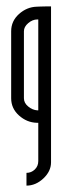

<svg xmlns="http://www.w3.org/2000/svg" viewBox="-20 -381 195 602"><path d="M100 -35V-320H97Q82 -320 68.5 -308.5Q55 -297 55 -283V-73Q55 -58 68.5 -47Q82 -36 97 -35ZM95 -360Q96 -360 107 -360.5Q118 -361 129 -361Q140 -361 140 -361V128Q140 156 116 178.5Q92 201 63 201V161Q78 161 89 150.5Q100 140 100 124V4H95Q64 3 39.5 -19Q15 -41 15 -73V-283Q15 -315 39.5 -337Q64 -359 95 -360Z"/></svg>

Font: RIT Chingam
Style: Regular
Weight: 400
Version: Version 1.2.1